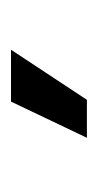

<svg xmlns="http://www.w3.org/2000/svg" viewBox="69 -870 184 363"><g transform="rotate(-90 161.5 -689.0)"><path d="M82 -617.2H153.8L248.5 -760.7H150.4Z"/></g></svg>

Font: Raveo
Style: Regular
Weight: 400
Designer: Jakub Foglar, Rasmus Andersson (Inter)
Foundry: Jakubfoglar.com
Version: Version 1.100;Glyphs 3.2.3 (3260)